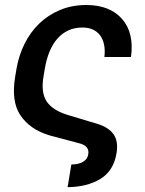

<svg xmlns="http://www.w3.org/2000/svg" viewBox="-20 -573 592 782"><path d="M41.9 -261.4 46.9 -291.2Q56.1 -346.2 79.7 -394Q103.3 -441.8 139.7 -476.9Q176.1 -512.1 224.4 -532.3Q272.7 -552.6 331.7 -552.6Q426.8 -552.6 476.9 -496.1Q527 -439.6 513.5 -340.9H405.2Q408.4 -368.6 403.9 -390.8Q399.5 -413 388 -428.6Q376.4 -444.2 358.3 -452.6Q340.2 -460.9 315.7 -460.9Q284.8 -460.9 259.4 -449.6Q234 -438.2 214.7 -416.7Q195.3 -395.2 182.2 -363.8Q169 -332.4 162.3 -291.9L157 -260.3Q146.3 -195.3 170.1 -159.8Q193.9 -124.3 253.6 -105.5L376.8 -68.5Q423.3 -54 443 -25.4Q462.7 3.2 454.5 51.8Q442.5 123.6 388.1 156.2Q333.8 188.6 255.3 189.3L270.6 96.9Q299.7 96.9 318.2 86.1Q336.6 75.3 339.5 55Q345.5 19.9 299 9.6L181.5 -21.7Q101.9 -45.5 62.9 -103.7Q24.9 -160.5 41.9 -261.4Z"/></svg>

Font: Inter P Medium
Style: Italic
Weight: 500
Italic angle: 9.39999°
Designer: Rasmus Andersson
Foundry: rsms
Version: Version 3.018;git-588b23468